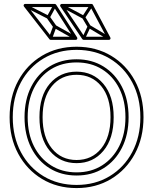

<svg xmlns="http://www.w3.org/2000/svg" viewBox="-20 -938 780 978"><path d="M370 -60Q296 -60 240 -95.5Q184 -131 152.5 -194Q121 -257 121 -341Q121 -341 121 -341Q121 -341 121 -341Q121 -425 152.5 -488Q184 -551 240 -585.5Q296 -620 370 -620Q370 -620 370 -620Q370 -620 370 -620Q444 -620 500 -585Q556 -550 587.5 -487.5Q619 -425 619 -341Q619 -341 619 -341Q619 -341 619 -341Q619 -257 587.5 -194Q556 -131 500 -95.5Q444 -60 370 -60Q370 -60 370 -60Q370 -60 370 -60ZM370 -44Q370 -44 370 -44Q370 -44 370 -44Q448 -44 507.5 -81Q567 -118 601 -185Q635 -252 635 -341Q635 -341 635 -341Q635 -341 635 -341Q635 -430 601 -496Q567 -562 507.5 -599Q448 -636 370 -636Q370 -636 370 -636Q370 -636 370 -636Q292 -636 232.5 -599.5Q173 -563 139 -496.5Q105 -430 105 -341Q105 -341 105 -341Q105 -341 105 -341Q105 -252 139 -185Q173 -118 232.5 -81Q292 -44 370 -44ZM370 -123Q292 -123 244.5 -181.5Q197 -240 197 -341Q197 -442 244.5 -499.5Q292 -557 370 -557Q448 -557 495.5 -499.5Q543 -442 543 -341Q543 -240 495.5 -181.5Q448 -123 370 -123ZM370 4Q275 4 201.5 -40.5Q128 -85 86.5 -163Q45 -241 45 -341Q45 -441 86.5 -518.5Q128 -596 201.5 -640Q275 -684 370 -684Q465 -684 538.5 -640Q612 -596 653.5 -518.5Q695 -441 695 -341Q695 -241 653.5 -163Q612 -85 538.5 -40.5Q465 4 370 4ZM370 -107Q454 -107 506.5 -169.5Q559 -232 559 -341Q559 -449 506.5 -511Q454 -573 370 -573Q286 -573 233.5 -511.5Q181 -450 181 -341Q181 -232 233.5 -169.5Q286 -107 370 -107ZM370 20Q469 20 546 -26.5Q623 -73 667 -154.5Q711 -236 711 -341Q711 -446 667 -527Q623 -608 546 -654Q469 -700 370 -700Q271 -700 194 -654Q117 -608 73 -527Q29 -446 29 -341Q29 -236 73 -154.5Q117 -73 194 -26.5Q271 20 370 20ZM413 -854 399 -846 427 -799 441 -807ZM298 -917 290 -903 402 -843Q405 -842 408 -842.5Q411 -843 413 -846L452 -906L438 -914L399 -854Q398 -852 405 -854Q412 -856 410 -857ZM531 -736 539 -750 438 -810Q435 -812 432 -811Q429 -810 427 -806L399 -746L413 -740L441 -800Q443 -803 435 -800.5Q427 -798 430 -796ZM233 -855 219 -845 252 -798 266 -808ZM112 -917 104 -903 222 -843Q225 -842 228.5 -842.5Q232 -843 233 -846L266 -906L252 -914L219 -854Q218 -851 225 -853.5Q232 -856 230 -857ZM362 -736 370 -750 263 -810Q260 -812 256.5 -810.5Q253 -809 251 -806L229 -746L245 -740L267 -800Q268 -804 260 -801Q252 -798 255 -796ZM366 -751H238L244 -748L114 -915L108 -902H259L252 -906L359 -739ZM535 -751H406L413 -747L301 -914L294 -902H446L439 -906L528 -739ZM366 -735Q371 -735 373 -739Q375 -743 373 -747L266 -914Q263 -918 259 -918H108Q103 -918 101 -913.5Q99 -909 102 -905L232 -738Q234 -735 238 -735ZM535 -735Q540 -735 542 -739Q544 -743 542 -747L453 -914Q451 -918 446 -918H294Q290 -918 287.5 -914Q285 -910 287 -906L399 -739Q402 -735 406 -735Z"/></svg>

Font: Tilt Prism
Style: Regular
Weight: 400
Version: Version 1.000